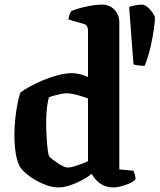

<svg xmlns="http://www.w3.org/2000/svg" viewBox="-20 -820 698 840"><path d="M237 0Q211 0 185.5 -9Q160 -18 137 -31Q114 -44 97.5 -58Q81 -72 73 -82Q57 -103 50 -142.5Q43 -182 43 -227Q43 -265 47 -302Q51 -339 57 -368.5Q63 -398 69 -415Q83 -426 109 -440.5Q135 -455 167 -468.5Q199 -482 233 -491Q267 -500 297 -500Q310 -500 329 -495.5Q348 -491 365 -483V-688Q365 -696 361 -704.5Q357 -713 347 -715L279 -735Q281 -748 285 -758Q289 -768 293 -772Q303 -777 326 -783.5Q349 -790 376 -795Q403 -800 424 -800Q459 -800 480.5 -778Q502 -756 502 -721V-79L564 -73Q566 -68 569.5 -57.5Q573 -47 573 -36Q565 -26 547.5 -18Q530 -10 510.5 -5Q491 0 477 0Q449 0 429.5 -10.5Q410 -21 398.5 -35Q387 -49 381 -60Q364 -45 337.5 -31Q311 -17 284 -8.5Q257 0 237 0ZM277 -87Q286 -87 300.5 -91Q315 -95 333 -101.5Q351 -108 365 -115V-389Q353 -394 335 -399.5Q317 -405 300 -408.5Q283 -412 271 -412Q262 -412 247 -409Q232 -406 217.5 -402Q203 -398 194 -394Q191 -384 188 -366.5Q185 -349 183.5 -327.5Q182 -306 182 -283Q182 -251 184 -218.5Q186 -186 189 -163Q192 -140 196 -135Q200 -130 210 -122.5Q220 -115 231.5 -107Q243 -99 255.5 -93Q268 -87 277 -87ZM613 -532Q596 -532 584 -534Q572 -536 564 -538L545 -789Q552 -793 571 -796.5Q590 -800 600 -800Q613 -800 626 -788.5Q639 -777 648.5 -763Q658 -749 658 -742Q658 -730 653.5 -695Q649 -660 639 -616Q629 -572 613 -532Z"/></svg>

Font: Texturina Medium 12pt
Style: Bold
Weight: 700
Version: Version 1.002